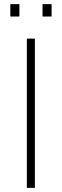

<svg xmlns="http://www.w3.org/2000/svg" viewBox="-20 -910 299 930"><path d="M110 -723H149V0H110ZM186 -830V-890H230V-830ZM30 -830V-890H74V-830Z"/></svg>

Font: Public Sans Thin
Style: Regular
Weight: 100
Designer: The Public Sans project authors (U.S. Web Design System). Libre Franklin designed by Pablo Impallari and Rodrigo Fuenzal
Version: Version 1.008